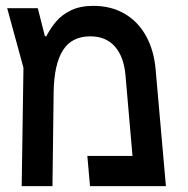

<svg xmlns="http://www.w3.org/2000/svg" viewBox="-20 -635 640 655"><path d="M511 -397 546 0H287L278 -103H432L408 -379Q402.5 -441.5 372 -476.2Q341.5 -511 288 -511Q224.5 -511 194.5 -463.2Q164.5 -415.5 163 -321L159 0H54L60 -404L4.5 -607H109L133 -512L137.5 -510.5Q153 -540 172 -562.2Q191 -584.5 222.2 -599.8Q253.5 -615 298.5 -615Q359 -615 405 -588.2Q451 -561.5 478.2 -512.2Q505.5 -463 511 -397Z"/></svg>

Font: JuliaMono Medium
Style: Italic
Weight: 500
Italic angle: -9°
Monospace: yes
Designer: cormullion
Foundry: corm
Version: Version 0.054; ttfautohint (v1.8.4)